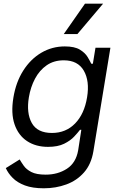

<svg xmlns="http://www.w3.org/2000/svg" viewBox="-20 -804 649 1040"><path d="M217.3 215.9Q156.2 215.9 115.1 200.5Q73.9 185 49 160Q24.1 134.9 11.4 106.5L86.6 59.7Q95.2 74.6 108.7 93.9Q122.2 113.3 149.7 127.7Q177.2 142 227.3 142Q293 142 342.3 110.1Q391.7 78.1 403.4 9.9L420.5 -100.9H413.4Q402 -85.9 381.7 -64.1Q361.5 -42.3 327.4 -25.4Q293.3 -8.5 240.1 -8.5Q173.7 -8.5 126.4 -39.8Q79.2 -71 58.8 -130.7Q38.4 -190.3 52.6 -275.6Q66.4 -359.4 106 -421.7Q145.6 -484 203.8 -518.3Q262.1 -552.6 331 -552.6Q384.2 -552.6 412.8 -535Q441.4 -517.4 454.5 -495.2Q467.7 -473 474.4 -458.8H483L497.2 -545.5H578.1L485.8 15.6Q474.1 85.9 435 130.1Q396 174.4 339.1 195.1Q282.3 215.9 217.3 215.9ZM261.4 -83.8Q336.6 -83.8 386.7 -135.1Q436.8 -186.4 451.7 -277Q466.3 -365.4 433.9 -421.3Q401.6 -477.3 325.3 -477.3Q271.7 -477.3 232.8 -450.3Q193.9 -423.3 169.7 -377.8Q145.6 -332.4 136.4 -277Q122.2 -191.8 152.2 -137.8Q182.2 -83.8 261.4 -83.8ZM325.3 -619.3 440.3 -784.1H538.4L399.1 -619.3Z"/></svg>

Font: Inter UI
Style: Italic
Weight: 400
Italic angle: -9.39999°
Designer: Rasmus Andersson
Foundry: rsms
Version: 3.2;8d6f07862